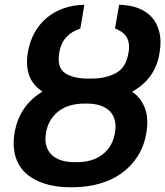

<svg xmlns="http://www.w3.org/2000/svg" viewBox="-20 -780 697 810"><path d="M41.5 -219.5Q51.8 -280.2 82.7 -323.5Q113.6 -366.8 159.4 -393.5Q141 -405.2 127 -421.2Q112.9 -437.1 104.8 -457.6Q96.6 -478 94.5 -503Q92.3 -528.1 97.3 -558.2Q105.5 -606.9 127 -644.2Q148.4 -681.5 180 -707Q211.6 -732.6 251.4 -745.9Q291.2 -759.2 335.9 -759.9L318.9 -659.8Q301.5 -653.8 286.8 -645.1Q272 -636.4 260.5 -624.1Q248.9 -611.9 241.1 -595.2Q233.3 -578.5 229.8 -556.5Q219.8 -494.7 254.6 -471.6Q289.4 -448.5 350.1 -448.5H365.4Q426.8 -448.5 469.5 -471.9Q511.4 -494.7 522 -556.5Q525.9 -578.5 523.6 -595.2Q521.3 -611.9 513.7 -624.1Q506 -636.4 493.6 -645.1Q481.2 -653.8 465.2 -659.8L482.6 -759.9Q526.6 -759.2 561.8 -746.1Q596.9 -733 620 -707.6Q643.1 -682.2 652.3 -644.7Q661.6 -607.2 653.4 -558.2Q643.5 -497.9 612.9 -457.6Q582.4 -417.3 537.3 -393.5Q574.9 -366.8 591.3 -324Q607.6 -281.2 597.7 -220.5Q587.7 -161.9 559.3 -118.6Q530.9 -75.3 489.5 -46.7Q448.2 -18.1 396.3 -4.1Q344.5 9.9 287.3 9.9H276.3Q197.8 9.9 140.3 -16Q111.5 -28.8 90 -48.1Q68.5 -67.5 55.8 -92.9Q43 -118.3 39.1 -150Q35.2 -181.8 41.5 -219.5ZM293.7 -95.9H304.7Q337.4 -95.9 364.5 -104Q391.7 -112.2 412.5 -128.2Q433.2 -144.2 446.7 -167.4Q460.2 -190.7 465.2 -220.5Q470.2 -250 464.3 -272.7Q458.5 -295.5 443 -311.1Q427.6 -326.7 403.1 -334.9Q378.6 -343 345.9 -343H335.2Q305 -343 278.1 -335.6Q251.1 -328.1 229.8 -312.7Q208.5 -297.2 193.9 -274.1Q179.3 -251.1 174 -219.5Q169 -190.3 174.9 -167.3Q180.8 -144.2 196.4 -128.4Q212 -112.6 236.7 -104.2Q261.4 -95.9 293.7 -95.9Z"/></svg>

Font: Inter P Semi Bold
Style: Italic
Weight: 600
Italic angle: 9.39999°
Designer: Rasmus Andersson
Foundry: rsms
Version: Version 3.018;git-588b23468